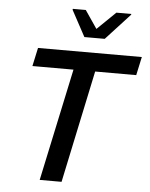

<svg xmlns="http://www.w3.org/2000/svg" viewBox="-60 -957 784 1006"><g transform="rotate(5 332.0 -454.0)"><path d="M187 0 313 -591H97L118 -688H664L643 -591H427L302 0ZM355 -766 281 -903 282 -908H350L414 -814L511 -908H590L588 -903L462 -766Z"/></g></svg>

Font: Saira Thin Medium
Style: Italic
Weight: 500
Italic angle: -12°
Version: Version 1.101